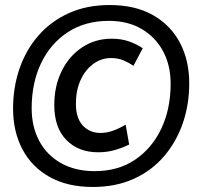

<svg xmlns="http://www.w3.org/2000/svg" viewBox="-20 -732 790 764"><path d="M349 12Q249 12 178 -27.5Q107 -67 69.5 -137.5Q32 -208 32 -300Q32 -384 57.5 -458.5Q83 -533 132.5 -590Q182 -647 253.5 -679.5Q325 -712 416 -712Q518 -712 588.5 -672Q659 -632 696 -562Q733 -492 733 -400Q733 -316 707.5 -242Q682 -168 633 -110.5Q584 -53 512.5 -20.5Q441 12 349 12ZM357 -51Q450 -51 517.5 -96.5Q585 -142 622 -220.5Q659 -299 659 -399Q659 -472 629 -528Q599 -584 544 -616.5Q489 -649 413 -649Q319 -649 250 -604Q181 -559 143.5 -480.5Q106 -402 106 -301Q106 -228 136 -171.5Q166 -115 222.5 -83Q279 -51 357 -51ZM422 -501Q383 -501 351 -477.5Q319 -454 300.5 -413Q282 -372 282 -319Q282 -262 309.5 -232.5Q337 -203 380 -203Q404 -203 428.5 -211.5Q453 -220 480 -236L494 -157Q468 -144 437 -135Q406 -126 371 -126Q292 -126 244 -175Q196 -224 196 -314Q196 -389 225 -448.5Q254 -508 306 -543Q358 -578 425 -578Q462 -578 492.5 -567.5Q523 -557 548 -540L511 -470Q494 -482 472 -491.5Q450 -501 422 -501Z"/></svg>

Font: ABeeZee
Style: Italic
Weight: 400
Italic angle: -10°
Designer: Anja Meiners
Foundry: Anja Meiners
Version: Version 1.003; ttfautohint (v1.8.3)